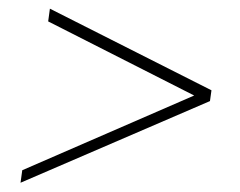

<svg xmlns="http://www.w3.org/2000/svg" viewBox="-20 -543 543 434"><path d="M418.9 -327.1 88.9 -494.6 92.8 -523.4 458 -338.9 454.6 -314.5 26.4 -129.9 30.3 -158.2Z"/></svg>

Font: TypoPRO Roboto
Style: Italic
Weight: 250
Italic angle: -12°
Designer: Google
Version: Version 2.136; 2016